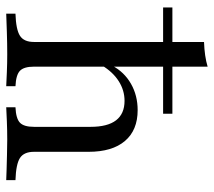

<svg xmlns="http://www.w3.org/2000/svg" viewBox="-54 -616 671 602"><g transform="rotate(90 281.0 -315.5)"><path d="M23.4 0V-29Q73.4 -30.6 92.7 -43.1Q112.1 -55.6 112.1 -87.1V-620.2Q134.7 -621 154 -623.8Q173.4 -626.6 189.5 -631.5V-87.1Q189.5 -55.6 202.4 -43.1Q215.3 -30.6 250.8 -29V0Q234.7 -0.8 206.9 -2Q179 -3.2 150 -3.2Q116.9 -3.2 81 -2Q45.2 -0.8 23.4 0ZM316.9 0V-29Q352.4 -30.6 365.3 -43.1Q378.2 -55.6 378.2 -87.1V-264.5Q378.2 -317.7 357.7 -344.4Q337.1 -371 296.8 -371Q263.7 -371 235.1 -352.8Q206.5 -334.7 185.5 -300L186.3 -332.3Q206.5 -370.2 243.1 -391.1Q279.8 -412.1 325.8 -412.1Q388.7 -412.1 422.6 -372.2Q456.5 -332.3 456.5 -258.1V-87.1Q456.5 -55.6 475.8 -43.1Q495.2 -30.6 545.2 -29V0Q533.1 -0.8 512.1 -1.2Q491.1 -1.6 466.5 -2.4Q441.9 -3.2 418.5 -3.2Q388.7 -3.2 360.1 -2Q331.5 -0.8 316.9 0ZM4 -491.9V-521H337.1V-491.9Z"/></g></svg>

Font: Playfair
Style: Regular
Weight: 400
Designer: Claus Eggers Sørensen
Foundry: Claus Eggers Sørensen
Version: Version 2.001;gftools[0.9.30]